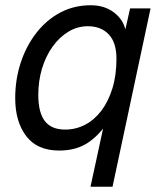

<svg xmlns="http://www.w3.org/2000/svg" viewBox="-20 -562 618 732"><path d="M206 12Q122 12 80 -43Q38 -98 38 -188Q38 -259 59 -323Q80 -387 118.5 -436.5Q157 -486 209.5 -514Q262 -542 326 -542Q377 -542 412.5 -516Q448 -490 458 -450L476 -530H554L409 150H325L383 -118L400 -112Q369 -57 322 -22.5Q275 12 206 12ZM228 -68Q269 -68 304.5 -86.5Q340 -105 366.5 -140Q393 -175 408.5 -225Q424 -275 424 -338Q424 -400 394.5 -431Q365 -462 315 -462Q275 -462 240.5 -441Q206 -420 180 -383.5Q154 -347 140 -300Q126 -253 126 -200Q126 -133 151 -100.5Q176 -68 228 -68Z"/></svg>

Font: Geist
Style: Italic
Weight: 400
Italic angle: -12°
Designer: Basement.studio, Andrés Briganti, Mateo Zaragoza
Foundry: Basement.studio, Vercel, Andrés Briganti, Guido Ferreyra, Mateo Zaragoza
Version: Version 1.500